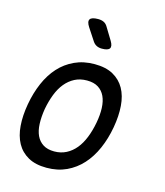

<svg xmlns="http://www.w3.org/2000/svg" viewBox="-117 -874 834 972"><g transform="rotate(15 300.0 -387.5)"><path d="M218 10Q160 10 121.5 -11.5Q83 -33 62 -71Q41 -109 37 -161.5Q33 -214 44 -276Q55 -338 77.5 -390Q100 -442 134 -479.5Q168 -517 214.5 -538.5Q261 -560 319 -560Q378 -560 416.5 -538.5Q455 -517 476 -479.5Q497 -442 501 -390Q505 -338 494 -276Q483 -214 460 -161.5Q437 -109 402.5 -71Q368 -33 322 -11.5Q276 10 218 10ZM234 -80Q269 -80 297 -94.5Q325 -109 346 -134.5Q367 -160 381.5 -196.5Q396 -233 404 -276Q412 -319 410.5 -354.5Q409 -390 397 -415.5Q385 -441 362 -455.5Q339 -470 303 -470Q267 -470 239 -455.5Q211 -441 190 -415.5Q169 -390 155 -354Q141 -318 133 -275Q126 -232 127.5 -196Q129 -160 141 -134.5Q153 -109 176 -94.5Q199 -80 234 -80ZM285 -669 243 -733Q226 -759 234.5 -772Q243 -785 277 -785Q294 -785 306.5 -779Q319 -773 327 -759L366 -695Q381 -670 373 -657.5Q365 -645 333 -645Q317 -645 305 -651Q293 -657 285 -669Z"/></g></svg>

Font: Maple Mono Normal NL
Style: Italic
Weight: 400
Italic angle: -10°
Monospace: yes
Designer: subframe7536
Version: Version 7.000